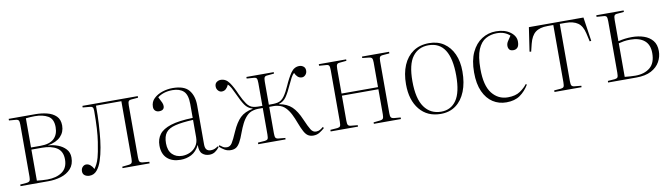

<svg xmlns="http://www.w3.org/2000/svg" viewBox="-32 -970 4995 1431"><g transform="rotate(-10 2465.0 -254.5)"><path d="M40 0V-12L88 -16Q107 -18 112.5 -26.5Q118 -35 118 -57V-452Q118 -475 112.5 -483.5Q107 -492 88 -493L40 -497V-509H240Q288 -509 330 -498.5Q372 -488 398 -462.5Q424 -437 424 -391Q424 -342 391.5 -308.5Q359 -275 295 -264V-263Q333 -261 368.5 -247.5Q404 -234 427.5 -208.5Q451 -183 451 -144Q451 -92 422 -60Q393 -28 347.5 -14Q302 0 251 0ZM167 -270H239Q308 -270 341 -301Q374 -332 374 -388Q374 -450 334.5 -472.5Q295 -495 235 -495Q219 -495 203 -494Q187 -493 167 -491ZM246 -14Q315 -14 358 -44.5Q401 -75 401 -139Q401 -200 359.5 -227Q318 -254 247 -254H167V-19Q188 -17 206 -15.5Q224 -14 246 -14Z M561 13Q540 13 525 2.5Q510 -8 510 -29Q510 -49 522 -61.5Q534 -74 549 -74Q566 -74 580.5 -62Q595 -50 605 -30Q616 -46 625 -63.5Q634 -81 642 -109Q651 -139 664.5 -224.5Q678 -310 678 -457Q678 -478 672 -484.5Q666 -491 652 -492L598 -497V-509H1017V-497L969 -493Q950 -492 944.5 -483.5Q939 -475 939 -452V-57Q939 -35 944.5 -26.5Q950 -18 969 -16L1017 -12V0H812V-11L859 -16Q879 -18 884.5 -26.5Q890 -35 890 -58V-493H698Q698 -453 697.5 -420.5Q697 -388 695 -357Q693 -326 690 -287Q686 -233 677 -180Q668 -127 653.5 -83Q639 -39 616.5 -13Q594 13 561 13Z M1250 14Q1186 14 1149 -20Q1112 -54 1112 -118Q1112 -167 1138 -201.5Q1164 -236 1225 -255.5Q1286 -275 1392 -278V-383Q1392 -453 1362.5 -480.5Q1333 -508 1279 -508Q1243 -508 1215 -499Q1187 -490 1166 -474Q1183 -442 1188.5 -428.5Q1194 -415 1194 -403Q1194 -370 1154 -370Q1137 -370 1125.5 -380.5Q1114 -391 1114 -410Q1114 -448 1140 -473Q1166 -498 1204.5 -510.5Q1243 -523 1282 -523Q1370 -523 1405.5 -479.5Q1441 -436 1441 -365V-69Q1441 -41 1452 -29Q1463 -17 1484 -17Q1501 -17 1514.5 -23Q1528 -29 1538 -37L1544 -30Q1529 -10 1510.5 2Q1492 14 1468 14Q1436 14 1414.5 -5Q1393 -24 1394 -73Q1369 -24 1331.5 -5Q1294 14 1250 14ZM1267 -13Q1298 -13 1326.5 -26Q1355 -39 1373.5 -65.5Q1392 -92 1392 -131V-263Q1307 -259 1256.5 -246.5Q1206 -234 1184.5 -206Q1163 -178 1163 -126Q1163 -71 1192 -42Q1221 -13 1267 -13Z M1631 8Q1605 8 1584 -4.5Q1563 -17 1545 -34L1552 -43Q1563 -34 1576 -26Q1589 -18 1606 -18Q1630 -18 1645 -41.5Q1660 -65 1685 -123Q1714 -189 1748.5 -222.5Q1783 -256 1844 -267V-269Q1808 -279 1786.5 -310.5Q1765 -342 1740 -398Q1728 -425 1716.5 -446Q1705 -467 1693 -477Q1685 -458 1672 -446Q1659 -434 1640 -434Q1625 -434 1613 -447Q1601 -460 1601 -479Q1601 -500 1615 -510.5Q1629 -521 1646 -521Q1685 -521 1710.5 -485Q1736 -449 1761 -390Q1781 -346 1802 -316Q1823 -286 1853 -280Q1869 -277 1883 -276.5Q1897 -276 1919 -276V-449Q1919 -475 1914 -483.5Q1909 -492 1893 -493L1839 -497V-509H2046V-498L1993 -493Q1978 -492 1973 -483Q1968 -474 1968 -450V-276Q1991 -276 2004.5 -276.5Q2018 -277 2034 -280Q2064 -286 2085.5 -316Q2107 -346 2126 -390Q2152 -449 2177 -485Q2202 -521 2241 -521Q2258 -521 2272 -510.5Q2286 -500 2286 -479Q2286 -460 2274 -447Q2262 -434 2247 -434Q2228 -434 2215 -446Q2202 -458 2194 -477Q2182 -467 2170.5 -446Q2159 -425 2147 -398Q2122 -342 2100.5 -310.5Q2079 -279 2043 -269V-267Q2104 -256 2139 -222.5Q2174 -189 2202 -123Q2227 -65 2242 -41.5Q2257 -18 2281 -18Q2298 -18 2311.5 -26Q2325 -34 2335 -43L2342 -34Q2323 -17 2302.5 -4.5Q2282 8 2256 8Q2233 8 2216.5 -2Q2200 -12 2186 -37.5Q2172 -63 2155 -108Q2143 -141 2127.5 -172Q2112 -203 2090.5 -225.5Q2069 -248 2039 -255Q2020 -260 2005.5 -260Q1991 -260 1968 -260V-59Q1968 -35 1973 -26.5Q1978 -18 1993 -16L2046 -11V0H1839V-12L1893 -16Q1909 -18 1914 -26Q1919 -34 1919 -60V-260Q1897 -260 1882.5 -260Q1868 -260 1848 -255Q1818 -248 1796.5 -225.5Q1775 -203 1759.5 -172Q1744 -141 1732 -108Q1716 -63 1701.5 -37.5Q1687 -12 1671 -2Q1655 8 1631 8Z M2387 0V-12L2441 -16Q2457 -18 2462 -26Q2467 -34 2467 -60V-449Q2467 -475 2462 -483.5Q2457 -492 2441 -493L2387 -497V-509H2594V-498L2541 -493Q2526 -492 2521 -483Q2516 -474 2516 -450V-264H2792V-451Q2792 -474 2786.5 -482.5Q2781 -491 2761 -493L2714 -498V-509H2919V-497L2871 -493Q2852 -492 2846.5 -483.5Q2841 -475 2841 -452V-57Q2841 -35 2846.5 -26.5Q2852 -18 2871 -16L2919 -12V0H2714V-11L2761 -16Q2781 -18 2786.5 -26.5Q2792 -35 2792 -58V-248H2516V-59Q2516 -35 2521 -26.5Q2526 -18 2541 -16L2594 -11V0Z M3219 14Q3118 14 3059.5 -57Q3001 -128 3001 -248Q3001 -331 3027 -392Q3053 -453 3102.5 -487Q3152 -521 3223 -521Q3288 -521 3334.5 -489.5Q3381 -458 3406.5 -402Q3432 -346 3432 -270Q3432 -184 3406.5 -120Q3381 -56 3333.5 -21Q3286 14 3219 14ZM3225 -2Q3299 -2 3340 -61.5Q3381 -121 3381 -248Q3381 -506 3216 -506Q3139 -506 3095.5 -448Q3052 -390 3052 -263Q3052 -130 3098 -66Q3144 -2 3225 -2Z M3716 14Q3659 14 3614 -15Q3569 -44 3542.5 -102Q3516 -160 3516 -247Q3516 -338 3544.5 -398.5Q3573 -459 3621.5 -490Q3670 -521 3729 -521Q3795 -521 3836.5 -490.5Q3878 -460 3878 -418Q3878 -387 3866 -373.5Q3854 -360 3834 -360Q3812 -360 3803.5 -371.5Q3795 -383 3795 -399Q3795 -416 3805 -432Q3815 -448 3831 -471Q3812 -488 3788.5 -497Q3765 -506 3733 -506Q3687 -506 3649 -485Q3611 -464 3589 -411.5Q3567 -359 3567 -265Q3567 -138 3613.5 -79.5Q3660 -21 3733 -21Q3791 -21 3826 -45Q3861 -69 3880 -95L3888 -90Q3860 -43 3819.5 -14.5Q3779 14 3716 14Z M4081 0V-12L4133 -16Q4149 -18 4154 -26Q4159 -34 4159 -60V-493H4116Q4056 -493 4023.5 -468Q3991 -443 3976 -383L3962 -326L3950 -328L3977 -509H4390L4417 -328L4405 -326L4391 -388Q4378 -446 4344 -469.5Q4310 -493 4251 -493H4208V-59Q4208 -35 4213 -26.5Q4218 -18 4233 -16L4286 -11V0Z M4487 0V-12L4541 -16Q4557 -18 4562 -26Q4567 -34 4567 -60V-449Q4567 -475 4562 -483.5Q4557 -492 4541 -493L4487 -497V-509H4694V-498L4641 -493Q4626 -492 4621 -483Q4616 -474 4616 -450V-290Q4666 -303 4720 -303Q4769 -303 4810 -289Q4851 -275 4875.5 -245Q4900 -215 4900 -166Q4900 -123 4879 -85Q4858 -47 4814 -23.5Q4770 0 4700 0ZM4697 -15Q4765 -15 4807 -49.5Q4849 -84 4849 -159Q4849 -223 4811 -254.5Q4773 -286 4706 -286Q4677 -286 4656 -282.5Q4635 -279 4616 -274V-20Q4639 -18 4657 -16.5Q4675 -15 4697 -15Z"/></g></svg>

Font: Literata 72pt ExtraLight
Style: Regular
Weight: 200
Designer: Latin by Veronika Burian and Jose Scaglione. Greek by Irene Vlachou. Cyrillic by Vera Evstafieva.
Foundry: TypeTogether
Version: Version 3.002